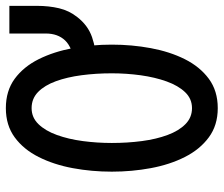

<svg xmlns="http://www.w3.org/2000/svg" viewBox="-74 -678 764 656"><g transform="rotate(-90 308.0 -350.0)"><path d="M266.5 12Q208 12 166.8 -18.5Q125.5 -49 99.5 -100.5Q73.5 -152 61.5 -216.8Q49.5 -281.5 49.5 -350Q49.5 -419 61.5 -483.5Q73.5 -548 99.5 -599.8Q125.5 -651.5 166.8 -681.8Q208 -712 266.5 -712Q325.5 -712 366.8 -681.8Q408 -651.5 433.8 -599.8Q459.5 -548 471.5 -483.5Q483.5 -419 483.5 -350Q483.5 -281.5 471.5 -216.8Q459.5 -152 433.8 -100.5Q408 -49 366.8 -18.5Q325.5 12 266.5 12ZM266.5 -76Q298.5 -76 321 -99.5Q343.5 -123 357.8 -162.8Q372 -202.5 378.8 -251.2Q385.5 -300 385.5 -350Q385.5 -404 379 -453.2Q372.5 -502.5 358.5 -541Q344.5 -579.5 321.8 -601.8Q299 -624 266.5 -624Q234.5 -624 211.8 -600.5Q189 -577 174.8 -537.5Q160.5 -498 154 -449.2Q147.5 -400.5 147.5 -350Q147.5 -296.5 154 -247.2Q160.5 -198 174.8 -159.5Q189 -121 211.8 -98.5Q234.5 -76 266.5 -76ZM415 -401.5V-475.5Q474 -484.5 497.8 -509.5Q521.5 -534.5 521.5 -575.5V-700H616V-605.5Q616 -565 607.8 -530.2Q599.5 -495.5 578 -468.5Q549.5 -431.5 509 -417.5Q468.5 -403.5 415 -401.5Z"/></g></svg>

Font: Overpass Mono Light Medium
Style: Regular
Weight: 500
Monospace: yes
Version: Version 4.000